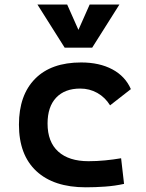

<svg xmlns="http://www.w3.org/2000/svg" viewBox="-20 -796 626 826"><path d="M349.1 9.8Q211.4 9.8 136.5 -59.8Q61.5 -129.4 61.5 -259.8Q61.5 -386.7 130.9 -457Q200.2 -527.3 329.1 -527.3Q407.7 -527.3 463.4 -497.6Q519 -467.8 543 -412.6L453.6 -342.8Q432.1 -377.4 398.7 -396.2Q365.2 -415 325.2 -415Q258.8 -415 221.7 -376Q184.6 -336.9 184.6 -264.6Q184.6 -185.5 230.5 -144Q276.4 -102.5 360.8 -102.5Q396.5 -102.5 431.9 -106Q467.3 -109.4 501 -115.2L513.7 -4.9Q473.6 3.9 431.6 6.8Q389.6 9.8 349.1 9.8ZM258.3 -590.8 141.1 -776.4H269L317.4 -667.5L365.7 -776.4H493.7L376.5 -590.8Z"/></svg>

Font: CaskaydiaCove NFP SemiBold
Style: Regular
Weight: 600
Designer: Aaron Bell
Foundry: Saja Typeworks
Version: Version 2111.001; VTT 6.35;Nerd Fonts 3.1.1